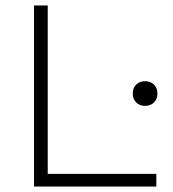

<svg xmlns="http://www.w3.org/2000/svg" viewBox="-20 -680 632 700"><path d="M550 -46V0H129H104V-660H154V-46ZM554 -339Q554 -319 541.5 -306.5Q529 -294 509 -294Q489 -294 476.5 -306.5Q464 -319 464 -339Q464 -359 476.5 -371.5Q489 -384 509 -384Q529 -384 541.5 -371.5Q554 -359 554 -339Z"/></svg>

Font: Work Sans Light
Style: Regular
Weight: 300
Designer: Wei Huang
Foundry: Wei Huang
Version: Version 1.500